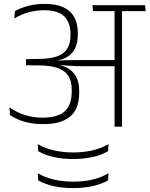

<svg xmlns="http://www.w3.org/2000/svg" viewBox="-20 -655 774 993"><path d="M733.5 -597.5 730 -628H458L461.5 -597.5ZM572.5 0H611V-609H572.5ZM28.5 -99.5 32 -59.5Q65.5 -37 108.5 -25Q151.5 -13 205 -13Q296.5 -13 343 -52.5Q389.5 -92 389.5 -174.5V-185.5Q389.5 -229 373.5 -258.8Q357.5 -288.5 325.2 -305.2Q293 -322 243.5 -326.5L243 -338Q289.5 -340.5 320.5 -356.5Q351.5 -372.5 367 -402.5Q382.5 -432.5 382.5 -476V-484Q382.5 -532 364.5 -565.5Q346.5 -599 308.5 -617Q270.5 -635 211.5 -635Q166.5 -635 128 -625.2Q89.5 -615.5 57 -597.5L54 -559.5Q91.5 -581.5 129.5 -591.8Q167.5 -602 209 -602Q280 -602 312.2 -570.2Q344.5 -538.5 344.5 -480V-472Q344.5 -430.5 328.2 -404Q312 -377.5 277.5 -364.5Q243 -351.5 188 -350.5L114.5 -349V-317.5L191.5 -316.5Q245.5 -315.5 281 -302.2Q316.5 -289 333.8 -262Q351 -235 351 -192V-180.5Q351 -133.5 334 -103.8Q317 -74 283.8 -60.2Q250.5 -46.5 202 -46.5Q151.5 -46.5 109 -60Q66.5 -73.5 28.5 -99.5ZM239 -342V-322.5L280 -316L281 -320Q304.5 -317.5 326.5 -315.8Q348.5 -314 372.5 -313.2Q396.5 -312.5 424.5 -312.5H588.5V-344.5H424Q395.5 -344.5 370.8 -344.2Q346 -344 322.2 -343.5Q298.5 -343 272.5 -341.5L272 -345ZM358.5 167.5Q411 167.5 457.2 157.5Q503.5 147.5 539 127L541 90.5Q503.5 112.5 456.8 123Q410 133.5 358.5 133.5Q306.5 133.5 259.8 123Q213 112.5 175.5 90.5L177.5 127Q212.5 147.5 259 157.5Q305.5 167.5 358.5 167.5ZM358.5 318Q411 318 457.2 308Q503.5 298 539 278L541 241Q503.5 263.5 457 274Q410.5 284.5 358.5 284.5Q306.5 284.5 259.8 274Q213 263.5 175.5 241L177.5 278Q212.5 298 259 308Q305.5 318 358.5 318Z"/></svg>

Font: Anek Devanagari ExtraLight
Style: Regular
Weight: 250
Designer: Kailash Malviya (Devanagari) & Yesha Goshar (Latin)
Foundry: Ek Type
Version: Version 1.003